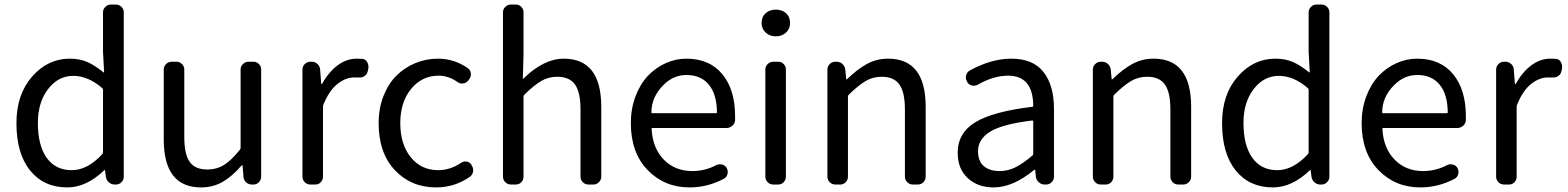

<svg xmlns="http://www.w3.org/2000/svg" viewBox="-20 -816 6932 849"><path d="M277.3 12.7Q173.8 12.7 113.3 -62Q52.7 -136.7 52.7 -271.5Q52.7 -398.4 122.1 -477.5Q191.4 -556.6 288.1 -556.6Q332 -556.6 365.7 -542Q399.4 -527.3 437.5 -496.1Q438.5 -495.1 439.5 -495.6Q440.4 -496.1 440.4 -497.1L435.5 -586.9V-761.7Q435.5 -775.4 445.8 -785.6Q456.1 -795.9 470.7 -795.9H492.2Q506.8 -795.9 517.1 -785.6Q527.3 -775.4 527.3 -761.7V-35.2Q527.3 -20.5 517.1 -10.3Q506.8 0 492.2 0H487.3Q472.7 0 461.4 -9.8Q450.2 -19.5 448.2 -34.2L444.3 -63.5Q444.3 -64.5 443.4 -64.5Q442.4 -64.5 441.4 -63.5Q362.3 12.7 277.3 12.7ZM296.9 -63.5Q367.2 -63.5 432.6 -134.8Q435.5 -137.7 435.5 -142.6V-418.9Q435.5 -422.9 432.6 -425.8Q370.1 -480.5 303.7 -480.5Q237.3 -480.5 192.4 -421.9Q147.5 -363.3 147.5 -272.5Q147.5 -172.9 186.5 -118.2Q225.6 -63.5 296.9 -63.5Z M869.1 12.7Q704.1 12.7 704.1 -199.2V-508.8Q704.1 -522.5 714.4 -532.7Q724.6 -543 739.3 -543H760.7Q774.4 -543 784.7 -532.7Q794.9 -522.5 794.9 -508.8V-210Q794.9 -133.8 818.8 -100.1Q842.8 -66.4 897.5 -66.4Q937.5 -66.4 970.2 -86.4Q1002.9 -106.4 1041 -154.3Q1043.9 -158.2 1043.9 -162.1V-508.8Q1043.9 -522.5 1054.2 -532.7Q1064.5 -543 1079.1 -543H1100.6Q1115.2 -543 1125 -532.7Q1134.8 -522.5 1134.8 -508.8V-35.2Q1134.8 -20.5 1125 -10.3Q1115.2 0 1100.6 0H1093.8Q1079.1 0 1068.4 -9.8Q1057.6 -19.5 1056.6 -34.2L1052.7 -84Q1051.8 -85 1050.3 -85Q1048.8 -85 1047.9 -84Q1006.8 -36.1 964.4 -11.7Q921.9 12.7 869.1 12.7Z M1352.5 0Q1337.9 0 1327.6 -10.3Q1317.4 -20.5 1317.4 -35.2V-508.8Q1317.4 -522.5 1327.6 -532.7Q1337.9 -543 1352.5 -543H1358.4Q1373 -543 1383.8 -533.2Q1394.5 -523.4 1395.5 -508.8L1400.4 -445.3Q1400.4 -444.3 1401.9 -444.3Q1403.3 -444.3 1404.3 -445.3Q1433.6 -498 1473.1 -527.3Q1512.7 -556.6 1557.6 -556.6Q1572.3 -556.6 1583 -555.7Q1597.7 -553.7 1604.5 -540Q1609.4 -531.2 1609.4 -520.5Q1609.4 -515.6 1608.4 -510.7L1605.5 -499Q1602.5 -486.3 1590.8 -479Q1579.1 -471.7 1565.4 -473.6Q1556.6 -473.6 1545.9 -473.6Q1508.8 -473.6 1472.2 -444.8Q1435.5 -416 1410.2 -353.5Q1408.2 -348.6 1408.2 -344.7V-35.2Q1408.2 -20.5 1398.4 -10.3Q1388.7 0 1374 0Z M1909.2 12.7Q1797.9 12.7 1726.1 -63.5Q1654.3 -139.6 1654.3 -271.5Q1654.3 -336.9 1675.8 -391.6Q1697.3 -446.3 1733.4 -481.9Q1769.5 -517.6 1816.9 -537.1Q1864.3 -556.6 1917 -556.6Q1988.3 -556.6 2048.8 -514.6Q2060.5 -505.9 2062 -491.2Q2063.5 -476.6 2054.7 -465.8L2049.8 -459Q2041 -448.2 2026.9 -446.8Q2012.7 -445.3 2002 -454.1Q1961.9 -481.4 1919.9 -481.4Q1845.7 -481.4 1797.9 -422.9Q1750 -364.3 1750 -271.5Q1750 -177.7 1796.4 -120.6Q1842.8 -63.5 1918 -63.5Q1969.7 -63.5 2018.6 -95.7Q2029.3 -103.5 2043 -101.6Q2056.6 -99.6 2064.5 -87.9L2065.4 -85Q2072.3 -75.2 2072.3 -64.5Q2072.3 -60.5 2072.3 -57.6Q2069.3 -43 2057.6 -34.2Q1990.2 12.7 1909.2 12.7Z M2239.3 0Q2224.6 0 2214.4 -10.3Q2204.1 -20.5 2204.1 -35.2V-761.7Q2204.1 -775.4 2214.4 -785.6Q2224.6 -795.9 2239.3 -795.9H2260.7Q2275.4 -795.9 2285.2 -785.6Q2294.9 -775.4 2294.9 -761.7V-578.1L2292 -470.7Q2292 -468.8 2293.5 -468.3Q2294.9 -467.8 2294.9 -468.8Q2384.8 -556.6 2472.7 -556.6Q2638.7 -556.6 2638.7 -343.8V-35.2Q2638.7 -20.5 2628.4 -10.3Q2618.2 0 2603.5 0H2582Q2567.4 0 2557.1 -10.3Q2546.9 -20.5 2546.9 -35.2V-332Q2546.9 -408.2 2522.5 -442.4Q2498 -476.6 2444.3 -476.6Q2405.3 -476.6 2373.5 -458Q2341.8 -439.5 2298.8 -397.5Q2294.9 -393.6 2294.9 -389.6V-35.2Q2294.9 -20.5 2285.2 -10.3Q2275.4 0 2260.7 0Z M3029.3 12.7Q2918 12.7 2843.8 -64Q2769.5 -140.6 2769.5 -271.5Q2769.5 -335 2790 -389.6Q2810.5 -444.3 2844.7 -480.5Q2878.9 -516.6 2923.3 -536.6Q2967.8 -556.6 3014.6 -556.6Q3117.2 -556.6 3173.8 -488.3Q3230.5 -419.9 3230.5 -301.8Q3230.5 -293 3230.5 -284.2Q3229.5 -269.5 3218.3 -259.8Q3207 -250 3192.4 -250H2865.2Q2860.4 -250 2861.3 -245.1Q2866.2 -160.2 2915.5 -109.9Q2964.8 -59.6 3041 -59.6Q3097.7 -59.6 3147.5 -85.9Q3159.2 -91.8 3172.9 -88.4Q3186.5 -85 3193.4 -73.2Q3200.2 -60.5 3196.8 -46.4Q3193.4 -32.2 3180.7 -25.4Q3108.4 12.7 3029.3 12.7ZM2860.4 -318.4Q2860.4 -315.4 2864.3 -315.4H3146.5Q3150.4 -315.4 3150.4 -319.3Q3150.4 -319.3 3150.4 -319.3Q3149.4 -399.4 3114.3 -441.9Q3079.1 -484.4 3015.6 -484.4Q2957 -484.4 2913.1 -439.5Q2860.4 -386.7 2860.4 -318.4Z M3399.4 0Q3384.8 0 3374.5 -10.3Q3364.3 -20.5 3364.3 -35.2V-508.8Q3364.3 -522.5 3374.5 -532.7Q3384.8 -543 3399.4 -543H3420.9Q3435.5 -543 3445.3 -532.7Q3455.1 -522.5 3455.1 -508.8V-35.2Q3455.1 -20.5 3445.3 -10.3Q3435.5 0 3420.9 0ZM3347.7 -713.9Q3347.7 -741.2 3365.2 -757.3Q3382.8 -773.4 3410.6 -773.4Q3438.5 -773.4 3456.1 -757.3Q3473.6 -741.2 3473.6 -713.9Q3473.6 -688.5 3455.6 -671.9Q3437.5 -655.3 3410.6 -655.3Q3383.8 -655.3 3365.7 -671.9Q3347.7 -688.5 3347.7 -713.9Z M3673.8 0Q3659.2 0 3648.9 -10.3Q3638.7 -20.5 3638.7 -35.2V-508.8Q3638.7 -522.5 3648.9 -532.7Q3659.2 -543 3673.8 -543H3679.7Q3694.3 -543 3705.1 -533.2Q3715.8 -523.4 3717.8 -508.8L3721.7 -466.8Q3721.7 -464.8 3723.1 -464.8Q3724.6 -464.8 3725.6 -465.8Q3770.5 -509.8 3813.5 -533.2Q3856.4 -556.6 3907.2 -556.6Q4073.2 -556.6 4073.2 -343.8V-35.2Q4073.2 -20.5 4063 -10.3Q4052.7 0 4038.1 0H4016.6Q4002 0 3991.7 -10.3Q3981.4 -20.5 3981.4 -35.2V-332Q3981.4 -408.2 3957 -442.4Q3932.6 -476.6 3878.9 -476.6Q3839.8 -476.6 3808.1 -458Q3776.4 -439.5 3733.4 -397.5Q3729.5 -393.6 3729.5 -389.6V-35.2Q3729.5 -20.5 3719.7 -10.3Q3710 0 3695.3 0Z M4374 12.7Q4303.7 12.7 4259.3 -28.3Q4214.8 -69.3 4214.8 -140.6Q4214.8 -228.5 4293.5 -275.9Q4372.1 -323.2 4544.9 -343.8Q4548.8 -343.8 4548.8 -348.6Q4547.9 -481.4 4437.5 -481.4Q4373 -481.4 4303.7 -441.4Q4291 -434.6 4277.3 -438Q4263.7 -441.4 4256.8 -453.1L4255.9 -456.1Q4248 -468.8 4252 -482.9Q4255.9 -497.1 4267.6 -503.9Q4363.3 -556.6 4452.1 -556.6Q4547.9 -556.6 4594.2 -497.6Q4640.6 -438.5 4640.6 -334V-35.2Q4640.6 -20.5 4630.4 -10.3Q4620.1 0 4605.5 0H4599.6Q4585 0 4573.7 -9.8Q4562.5 -19.5 4560.5 -34.2L4557.6 -63.5Q4557.6 -65.4 4556.2 -65.4Q4554.7 -65.4 4552.7 -64.5Q4459 12.7 4374 12.7ZM4400.4 -59.6Q4437.5 -59.6 4471.2 -76.7Q4504.9 -93.8 4545.9 -128.9Q4548.8 -131.8 4548.8 -136.7V-279.3Q4548.8 -283.2 4545.9 -283.2Q4545.9 -283.2 4544.9 -283.2Q4414.1 -267.6 4359.4 -234.4Q4304.7 -201.2 4304.7 -147.5Q4304.7 -102.5 4330.6 -81.1Q4356.4 -59.6 4400.4 -59.6Z M4847.7 0Q4833 0 4822.8 -10.3Q4812.5 -20.5 4812.5 -35.2V-508.8Q4812.5 -522.5 4822.8 -532.7Q4833 -543 4847.7 -543H4853.5Q4868.2 -543 4878.9 -533.2Q4889.6 -523.4 4891.6 -508.8L4895.5 -466.8Q4895.5 -464.8 4897 -464.8Q4898.4 -464.8 4899.4 -465.8Q4944.3 -509.8 4987.3 -533.2Q5030.3 -556.6 5081.1 -556.6Q5247.1 -556.6 5247.1 -343.8V-35.2Q5247.1 -20.5 5236.8 -10.3Q5226.6 0 5211.9 0H5190.4Q5175.8 0 5165.5 -10.3Q5155.3 -20.5 5155.3 -35.2V-332Q5155.3 -408.2 5130.9 -442.4Q5106.4 -476.6 5052.7 -476.6Q5013.7 -476.6 4981.9 -458Q4950.2 -439.5 4907.2 -397.5Q4903.3 -393.6 4903.3 -389.6V-35.2Q4903.3 -20.5 4893.6 -10.3Q4883.8 0 4869.1 0Z M5608.4 12.7Q5504.9 12.7 5444.3 -62Q5383.8 -136.7 5383.8 -271.5Q5383.8 -398.4 5453.1 -477.5Q5522.5 -556.6 5619.1 -556.6Q5663.1 -556.6 5696.8 -542Q5730.5 -527.3 5768.6 -496.1Q5769.5 -495.1 5770.5 -495.6Q5771.5 -496.1 5771.5 -497.1L5766.6 -586.9V-761.7Q5766.6 -775.4 5776.9 -785.6Q5787.1 -795.9 5801.8 -795.9H5823.2Q5837.9 -795.9 5848.1 -785.6Q5858.4 -775.4 5858.4 -761.7V-35.2Q5858.4 -20.5 5848.1 -10.3Q5837.9 0 5823.2 0H5818.4Q5803.7 0 5792.5 -9.8Q5781.2 -19.5 5779.3 -34.2L5775.4 -63.5Q5775.4 -64.5 5774.4 -64.5Q5773.4 -64.5 5772.5 -63.5Q5693.4 12.7 5608.4 12.7ZM5627.9 -63.5Q5698.2 -63.5 5763.7 -134.8Q5766.6 -137.7 5766.6 -142.6V-418.9Q5766.6 -422.9 5763.7 -425.8Q5701.2 -480.5 5634.8 -480.5Q5568.4 -480.5 5523.4 -421.9Q5478.5 -363.3 5478.5 -272.5Q5478.5 -172.9 5517.6 -118.2Q5556.6 -63.5 5627.9 -63.5Z M6260.7 12.7Q6149.4 12.7 6075.2 -64Q6001 -140.6 6001 -271.5Q6001 -335 6021.5 -389.6Q6042 -444.3 6076.2 -480.5Q6110.4 -516.6 6154.8 -536.6Q6199.2 -556.6 6246.1 -556.6Q6348.6 -556.6 6405.3 -488.3Q6461.9 -419.9 6461.9 -301.8Q6461.9 -293 6461.9 -284.2Q6460.9 -269.5 6449.7 -259.8Q6438.5 -250 6423.8 -250H6096.7Q6091.8 -250 6092.8 -245.1Q6097.7 -160.2 6147 -109.9Q6196.3 -59.6 6272.5 -59.6Q6329.1 -59.6 6378.9 -85.9Q6390.6 -91.8 6404.3 -88.4Q6418 -85 6424.8 -73.2Q6431.6 -60.5 6428.2 -46.4Q6424.8 -32.2 6412.1 -25.4Q6339.8 12.7 6260.7 12.7ZM6091.8 -318.4Q6091.8 -315.4 6095.7 -315.4H6377.9Q6381.8 -315.4 6381.8 -319.3Q6381.8 -319.3 6381.8 -319.3Q6380.9 -399.4 6345.7 -441.9Q6310.5 -484.4 6247.1 -484.4Q6188.5 -484.4 6144.5 -439.5Q6091.8 -386.7 6091.8 -318.4Z M6630.9 0Q6616.2 0 6606 -10.3Q6595.7 -20.5 6595.7 -35.2V-508.8Q6595.7 -522.5 6606 -532.7Q6616.2 -543 6630.9 -543H6636.7Q6651.4 -543 6662.1 -533.2Q6672.9 -523.4 6673.8 -508.8L6678.7 -445.3Q6678.7 -444.3 6680.2 -444.3Q6681.6 -444.3 6682.6 -445.3Q6711.9 -498 6751.5 -527.3Q6791 -556.6 6835.9 -556.6Q6850.6 -556.6 6861.3 -555.7Q6876 -553.7 6882.8 -540Q6887.7 -531.2 6887.7 -520.5Q6887.7 -515.6 6886.7 -510.7L6883.8 -499Q6880.9 -486.3 6869.1 -479Q6857.4 -471.7 6843.8 -473.6Q6835 -473.6 6824.2 -473.6Q6787.1 -473.6 6750.5 -444.8Q6713.9 -416 6688.5 -353.5Q6686.5 -348.6 6686.5 -344.7V-35.2Q6686.5 -20.5 6676.8 -10.3Q6667 0 6652.3 0Z"/></svg>

Font: Gen Jyuu GothicL Regular
Style: Regular
Weight: 400
Designer: [Source Han Sans]
Ryoko NISHIZUKA  (kana & ideographs); Paul D. Hunt (Latin, Greek & Cyrillic); Wenlong ZHANG  (bopomofo
Version: Version 1.002.20150607